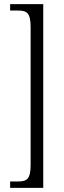

<svg xmlns="http://www.w3.org/2000/svg" viewBox="-20 -780 307 928"><path d="M29 128H189V-760H29V-729H67C109 -729 128 -719 128 -649V17C128 87 109 97 67 97H29Z"/></svg>

Font: Noto Serif Georgian ExtraCondensed Light
Style: Regular
Weight: 300
Width: 2
Designer: Monotype Design Team, Akaki Razmadze
Foundry: Google LLC
Version: Version 2.003